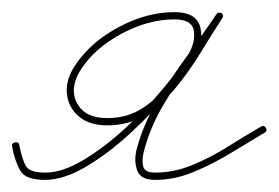

<svg xmlns="http://www.w3.org/2000/svg" viewBox="-26 -291 460 317"><path d="M6 -51Q10 -30 16 -18Q22 -6 49 -6Q77 -6 112 -27Q147 -48 181.5 -80Q216 -112 243.5 -145Q271 -178 285 -201Q297 -222 294 -240.5Q291 -259 262 -259Q219 -259 175 -235.5Q131 -212 108 -177Q88 -146 101 -121Q114 -96 151 -96Q185 -96 211 -113.5Q237 -131 258 -157.5Q279 -184 297 -213.5Q315 -243 331 -267Q335 -272 340 -269Q344 -266 341 -261Q319 -226 292 -190Q265 -154 243 -116.5Q221 -79 211 -39Q208 -26 210.5 -16Q213 -6 230 -6Q261 -6 291.5 -18.5Q322 -31 350.5 -49Q379 -67 405 -82Q410 -85 413 -80Q416 -75 411 -72Q384 -56 354.5 -38Q325 -20 293.5 -7Q262 6 230 6Q207 6 201 -8.5Q195 -23 199 -42Q209 -82 231.5 -120.5Q254 -159 281 -196Q308 -233 331 -267Q334 -272 339 -269Q344 -265 341 -261Q324 -235 305.5 -204.5Q287 -174 264.5 -146.5Q242 -119 214.5 -101.5Q187 -84 151 -84Q122 -84 104.5 -98.5Q87 -113 84.5 -136Q82 -159 98 -183Q123 -221 169.5 -246Q216 -271 262 -271Q298 -271 304.5 -246.5Q311 -222 295 -195Q281 -170 252 -136Q223 -102 187.5 -69.5Q152 -37 115.5 -15.5Q79 6 48 6Q17 6 8 -8.5Q-1 -23 -6 -49Q-7 -55 -1 -56Q5 -57 6 -51Z"/></svg>

Font: FRB American Cursive Guidelines Thin
Style: Italic
Weight: 100
Italic angle: -25°
Version: Version 2.0;Modular Font Editor K font №1